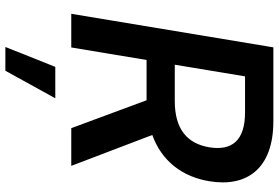

<svg xmlns="http://www.w3.org/2000/svg" viewBox="-176 -590 1004 691"><g transform="rotate(90 325.5 -245.0)"><path d="M30.2 0H151.3L196.4 -271H340.2H341.3L441.8 0H577.4L466.3 -291.5C559.7 -325.3 616.8 -399.1 632.8 -497.2C655.5 -633.9 585.2 -727.3 417.3 -727.3H150.9ZM149.5 237.2H235.1L334.2 57.5H221.2ZM213.4 -372.5 255.3 -625.4H384.6C487.6 -625.4 523.4 -577.4 510.7 -497.2C497.5 -417.6 446 -372.5 343.8 -372.5Z"/></g></svg>

Font: Magic Ui Pro Semi Bold
Style: Italic
Weight: 600
Italic angle: -9.39999°
Designer: Stefan Endress, Andreas Faust
Version: Version 1.000;FEAKit 1.0